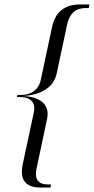

<svg xmlns="http://www.w3.org/2000/svg" viewBox="-20 -785 419 856"><path d="M77.8 -357H56.5L57.9 -361.8H74.5Q96.6 -361.8 115 -369.6Q133.4 -377.5 145.4 -392.7Q157.5 -407.9 161.8 -429.2L211.2 -660.5Q222.4 -715.2 254.1 -740.1Q285.9 -765 333.5 -765H378.6L375.6 -749H364.2Q324.6 -749 305.1 -728.4Q285.6 -707.8 278.9 -674L233.1 -458.9Q224.5 -419.6 198.1 -397.2Q171.6 -374.9 138.6 -365.9Q105.6 -357 77.8 -357ZM56.5 -357H77.8Q98.8 -357 120.9 -352.1Q143.1 -347.2 160.9 -335.7Q178.8 -324.1 187.3 -304.4Q195.9 -284.8 190 -255.1L143.9 -37.5Q138.2 -15.1 141 1.9Q143.8 18.9 156.8 28.2Q169.8 37.5 196.2 37.5H207.6L204.6 51H159.5Q111.9 51 91.1 26.1Q70.4 1.2 81.5 -53.5L131 -284.8Q135.2 -306.5 129.3 -321.5Q123.4 -336.5 108.5 -344.4Q93.6 -352.2 71.5 -352.2H54.9Z"/></svg>

Font: Emberly Black
Style: Italic
Weight: 900
Italic angle: -12°
Designer: Rajesh Rajput
Foundry: Rajesh Rajput
Version: Version 1.000